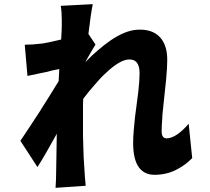

<svg xmlns="http://www.w3.org/2000/svg" viewBox="-20 -830 1009 923"><path d="M277 -735Q277 -773 272 -802L426 -810Q417 -767 405 -667L439 -616Q432 -605 417 -579L392 -535V-533Q422 -564 448 -586Q480 -614 509 -634Q580 -683 638 -687Q712 -692 750 -650Q784 -612 784 -543Q784 -505 779 -452L762 -290Q760 -272 760 -259Q757 -224 757 -199Q757 -163 784 -165Q829 -168 887 -235L904 -70Q870 -36 835 -18Q791 7 736 10Q620 19 620 -143Q620 -170 623 -204Q625 -231 629 -267L645 -390Q651 -446 651 -478Q651 -548 597 -544Q555 -541 491 -481Q464 -457 434 -421Q408 -392 380 -355Q379 -343 379 -327V-177L382 -77L388 19Q390 47 392 63L247 73Q250 33 250 -9L253 -187L203 -98Q176 -51 160 -27L78 -153Q96 -179 122 -219Q143 -250 173 -297L179 -307Q220 -371 262 -440L265 -498Q235 -493 203 -484L112 -465L99 -615Q136 -615 185 -621Q199 -623 226 -629L274 -640Q277 -688 277 -707Z"/></svg>

Font: Xiangcui Wave Sans Xiangcui Wave Sans
Style: Regular
Weight: 800
Width: 3
Version: Version 0.920;March 28, 2024;FontCreator 14.0.0.2814 64-bit